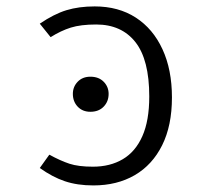

<svg xmlns="http://www.w3.org/2000/svg" viewBox="-20 -554 640 584"><path d="M264 10Q215 10 177.2 -2.8Q139.5 -15.5 101 -43L130 -83.5Q164 -65 191.2 -56Q218.5 -47 262.5 -47Q315 -47 353.5 -69.8Q392 -92.5 413 -139.8Q434 -187 434 -260.5Q434 -372.5 391.8 -426Q349.5 -479.5 272.5 -479.5Q225.5 -479.5 195.2 -470Q165 -460.5 134 -441L101 -482Q144.5 -511.5 182.2 -523Q220 -534.5 268 -534.5Q340.5 -534.5 393 -500.5Q445.5 -466.5 474.2 -404.2Q503 -342 503 -257.5Q503 -172 473.2 -112.2Q443.5 -52.5 389.8 -21.2Q336 10 264 10ZM254.9 -320.7Q280.3 -320.7 295.3 -305.4Q310.4 -290.1 310.4 -268.5Q310.4 -245.2 295.3 -229.6Q280.3 -214 254.9 -214Q231.1 -214 216.3 -229.6Q201.6 -245.2 201.6 -268.5Q201.6 -290.1 216.3 -305.4Q231.1 -320.7 254.9 -320.7Z"/></svg>

Font: Fira Code Light Light
Style: Regular
Weight: 300
Monospace: yes
Version: Version 5.002